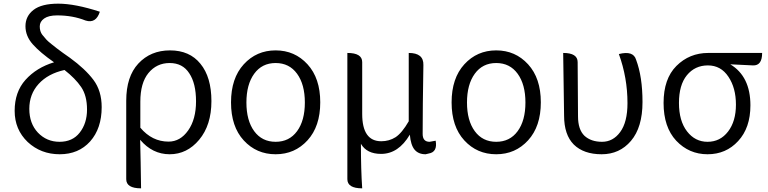

<svg xmlns="http://www.w3.org/2000/svg" viewBox="-20 -829 4193 1048"><path d="M472 -57Q409 13 306 13Q203 13 131 -54Q60 -122 60 -224Q60 -327 119 -393Q179 -460 275 -489Q199 -542 159 -587Q119 -632 119 -686Q119 -741 163 -775Q207 -809 298 -809Q390 -809 525 -765Q504 -699 447 -717Q377 -745 292 -745Q245 -745 221 -728Q197 -711 197 -685Q197 -657 211 -639Q225 -622 233 -613Q241 -604 260 -589Q279 -574 289 -566Q299 -559 324 -540Q350 -522 361 -514Q445 -453 490 -393Q535 -333 535 -244Q535 -128 472 -57ZM187 -105Q235 -55 305 -55Q376 -55 415 -105Q455 -156 455 -231Q455 -307 423 -354Q391 -401 332 -447Q242 -427 191 -371Q140 -315 140 -235Q140 -155 187 -105Z M750 199Q669 199 669 149V-279Q669 -411 735 -482Q802 -554 908 -554Q1015 -554 1074 -481Q1134 -408 1134 -277Q1134 -146 1067 -66Q1001 13 906 13Q812 13 745 -66Q748 48 750 199ZM900 -56Q964 -56 1007 -117Q1050 -178 1050 -276Q1050 -374 1013 -429Q977 -485 906 -485Q835 -485 790 -430Q746 -376 746 -274V-132Q810 -56 900 -56Z M1728 -270.5Q1728 -139 1658.5 -63Q1589 13 1484.5 13Q1380 13 1310.5 -62.5Q1241 -138 1241 -270Q1241 -402 1310.5 -478Q1380 -554 1484.5 -554Q1589 -554 1658.5 -478Q1728 -402 1728 -270.5ZM1325 -269.5Q1325 -171 1367.5 -113Q1410 -55 1484.5 -55Q1559 -55 1601.5 -113Q1644 -171 1644 -269.5Q1644 -368 1601.5 -426.5Q1559 -485 1484.5 -485Q1410 -485 1367.5 -426.5Q1325 -368 1325 -269.5Z M2211 -540Q2293 -540 2291 -474Q2287 -240 2287 -98Q2287 -55 2325 -55L2358 -61Q2369 1 2320 9L2303 13Q2264 13 2243 -12Q2222 -37 2217 -94Q2155 11 2060 11Q1982 11 1950 -44Q1950 99 1957 199Q1876 199 1876 149V-540Q1957 -540 1957 -490V-207Q1957 -58 2061 -58Q2104 -58 2139 -80Q2174 -103 2211 -167V-540Z M2932 -270.5Q2932 -139 2862.5 -63Q2793 13 2688.5 13Q2584 13 2514.5 -62.5Q2445 -138 2445 -270Q2445 -402 2514.5 -478Q2584 -554 2688.5 -554Q2793 -554 2862.5 -478Q2932 -402 2932 -270.5ZM2529 -269.5Q2529 -171 2571.5 -113Q2614 -55 2688.5 -55Q2763 -55 2805.5 -113Q2848 -171 2848 -269.5Q2848 -368 2805.5 -426.5Q2763 -485 2688.5 -485Q2614 -485 2571.5 -426.5Q2529 -368 2529 -269.5Z M3054 -540Q3133 -540 3133 -490L3135 -194Q3135 -122 3170 -88Q3206 -55 3266 -55Q3326 -55 3365 -108Q3405 -162 3405 -266Q3405 -405 3358 -534Q3437 -554 3452 -503Q3487 -410 3487 -272Q3487 -134 3424 -60Q3362 13 3264 13Q3166 13 3112 -40Q3059 -93 3059 -198L3054 -540Z M3671 -61Q3602 -135 3602 -267Q3602 -399 3672 -469Q3743 -540 3846 -540H4140Q4140 -470 4090 -472L3966 -478Q4076 -412 4076 -254Q4076 -131 4009 -59Q3943 13 3842 13Q3741 13 3671 -61ZM3842 -55Q3911 -55 3954 -111Q3997 -167 3997 -258Q3997 -349 3956 -410Q3915 -472 3844 -472Q3773 -472 3729 -418Q3686 -365 3686 -267Q3686 -169 3730 -112Q3774 -55 3842 -55Z"/></svg>

Font: Swei Half Moon CJK TC
Style: DemiLight
Weight: 350
Version: Version 2.125